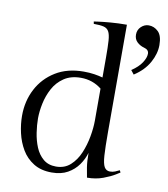

<svg xmlns="http://www.w3.org/2000/svg" viewBox="-84 -821 787 902"><g transform="rotate(10 309.0 -370.0)"><path d="M378 -111Q369 -80 349.5 -52.5Q330 -25 299 -7.5Q268 10 223 10Q172 10 136.5 -12Q101 -34 80 -69.5Q59 -105 49.5 -147Q40 -189 40 -229Q40 -299 70 -356.5Q100 -414 156 -448.5Q212 -483 290 -483Q318 -483 340.5 -479.5Q363 -476 381 -471V-566Q381 -617 379 -646.5Q377 -676 369 -690Q361 -704 344 -708Q327 -712 297 -712L295 -723Q295 -723 316.5 -726Q338 -729 373.5 -732Q409 -735 451 -735V-222Q451 -151 453.5 -112Q456 -73 465 -57.5Q474 -42 492 -42Q505 -42 516 -46.5Q527 -51 537 -56L542 -46Q542 -46 522 -33.5Q502 -21 467.5 -8Q433 5 391 5Q387 -14 382.5 -42Q378 -70 378 -111ZM238 -21Q279 -21 306.5 -46Q334 -71 350 -109Q366 -147 373.5 -189Q381 -231 381 -265V-418Q338 -452 282 -452Q234 -452 201.5 -430Q169 -408 150.5 -373.5Q132 -339 124 -300.5Q116 -262 116 -229Q116 -198 121.5 -161.5Q127 -125 140 -93.5Q153 -62 177 -41.5Q201 -21 238 -21ZM523 -510 508 -529Q541 -551 556.5 -575Q572 -599 572 -618Q572 -637 549 -643Q530 -648 515.5 -661.5Q501 -675 501 -697Q501 -720 517 -735Q533 -750 553 -750Q579 -750 598.5 -731Q618 -712 618 -667Q618 -626 594.5 -583.5Q571 -541 523 -510Z"/></g></svg>

Font: Gilda Display
Style: Regular
Weight: 400
Designer: Eduardo Rodriguez Tunni
Foundry: Eduardo Rodriguez Tunni
Version: Version 1.002; ttfautohint (v1.8.4.7-5d5b);gftools[0.9.22]